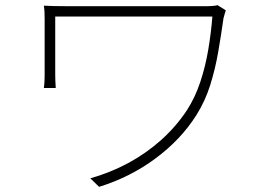

<svg xmlns="http://www.w3.org/2000/svg" viewBox="-20 -705 1040 744"><path d="M855 -665Q854 -662 852 -655.5Q850 -649 848.5 -643.5Q847 -638 846 -634Q837 -570 825.5 -503.5Q814 -437 794.5 -375Q775 -313 741 -259Q681 -164 582.5 -91Q484 -18 364 19L330 -14Q408 -36 477.5 -73.5Q547 -111 605 -163Q663 -215 705 -279Q736 -327 756 -387Q776 -447 787 -512.5Q798 -578 803 -641Q792 -641 757.5 -641Q723 -641 673 -641Q623 -641 564.5 -641Q506 -641 447.5 -641Q389 -641 337 -641Q285 -641 247 -641Q209 -641 194 -641Q194 -633 194 -610Q194 -587 194 -556.5Q194 -526 194 -496.5Q194 -467 194 -444.5Q194 -422 194 -414Q194 -404 194.5 -391.5Q195 -379 196 -364H150Q152 -379 152.5 -392Q153 -405 153 -414Q153 -424 153 -452.5Q153 -481 153 -516.5Q153 -552 153 -583.5Q153 -615 153 -630Q153 -644 152.5 -656.5Q152 -669 150 -683Q167 -682 190 -681.5Q213 -681 244 -681Q250 -681 280 -681Q310 -681 355.5 -681Q401 -681 454.5 -681Q508 -681 562 -681Q616 -681 663.5 -681Q711 -681 743.5 -681Q776 -681 785 -681Q794 -681 805 -682Q816 -683 823 -685Z"/></svg>

Font: Noto Sans KR ExtraLight
Style: Regular
Weight: 250
Designer: Ryoko NISHIZUKA  (kana, bopomofo & ideographs); Paul D. Hunt (Latin, Greek & Cyrillic); Sandoll Communications , Soo-you
Foundry: Adobe
Version: Version 2.004-H2;hotconv 1.0.118;makeotfexe 2.5.65603